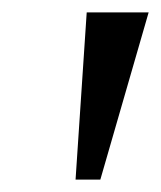

<svg xmlns="http://www.w3.org/2000/svg" viewBox="-20 -680 260 310"><path d="M102 -390 120 -660H220L142 -390Z"/></svg>

Font: Philosopher
Style: Italic
Weight: 400
Italic angle: -10°
Designer: Jovanny Lemonad
Foundry: Jovanny Lemonad
Version: Version 2.000